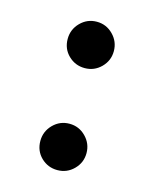

<svg xmlns="http://www.w3.org/2000/svg" viewBox="-74 -470 419 522"><g transform="rotate(15 135.5 -209.5)"><path d="M70.8 -352.5Q70.8 -324.7 89.8 -306.2Q108.9 -287.6 135.7 -287.6Q162.6 -287.6 181.6 -306.6Q200.7 -325.7 200.7 -352.5Q200.7 -379.4 181.6 -398.7Q162.6 -418 135.7 -418Q108.9 -418 89.8 -398.7Q70.8 -379.4 70.8 -352.5ZM70.8 -65.4Q70.8 -37.6 89.8 -19Q108.9 -0.5 135.7 -0.5Q162.6 -0.5 181.6 -19.5Q200.7 -38.6 200.7 -65.4Q200.7 -92.3 181.6 -111.6Q162.6 -130.9 135.7 -130.9Q108.9 -130.9 89.8 -111.6Q70.8 -92.3 70.8 -65.4Z"/></g></svg>

Font: Vazirmatn RD NL
Style: Regular
Weight: 400
Designer: Saber Rastikerdar
Foundry: Saber Rastikerdar
Version: Version 32.101